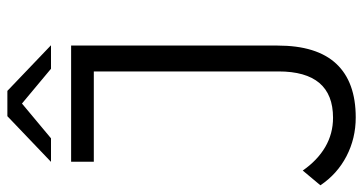

<svg xmlns="http://www.w3.org/2000/svg" viewBox="-266 -660 1027 544"><g transform="rotate(-90 248.0 -387.5)"><path d="M187.6 106.4Q128.4 106.4 77.9 80.2Q27.5 54 -4.5 6.3L37.3 -43.7Q66.3 -2 104.1 20.1Q141.9 42.1 186.9 42.1Q318.1 42.1 318.1 -112.4V-635.7H62.3V-700H391.4V-115Q391.4 -3.9 339.9 51.2Q288.4 106.4 187.6 106.4ZM61.9 -757 191.3 -880.6H263L392.3 -757H325.7L199.2 -862.6H255.1L128.6 -757Z"/></g></svg>

Font: Montserrat Alternates Thin
Style: Regular
Weight: 100
Designer: Julieta Ulanovsky
Foundry: Julieta Ulanovsky
Version: Version 9.000